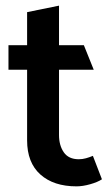

<svg xmlns="http://www.w3.org/2000/svg" viewBox="-20 -642 396 680"><path d="M341 -7Q326 3 299.5 10.5Q273 18 251 18Q170 18 123 -24Q76 -66 76 -145V-395H10V-482H76V-599L189 -622V-482H277L312 -395H189V-164Q189 -127 206 -102.5Q223 -78 259 -78Q272 -78 284.5 -81.5Q297 -85 309 -90Z"/></svg>

Font: Palanquin SemiBold
Style: Regular
Weight: 600
Designer: Pria Ravichandran
Version: Version 1.0.4